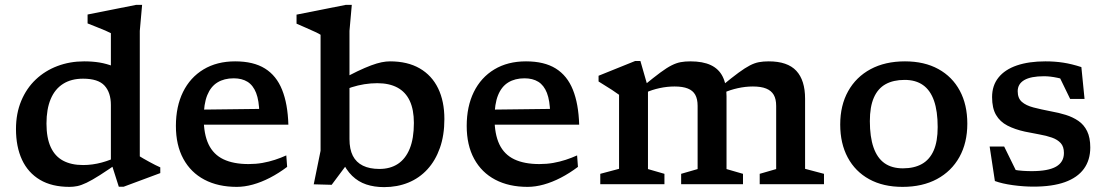

<svg xmlns="http://www.w3.org/2000/svg" viewBox="-20 -755 4536 787"><path d="M434.5 -324.5Q434.5 -375.5 408.5 -404Q382.5 -432.5 320.5 -432.5Q272 -432.5 238.5 -411.2Q205 -390 187.8 -349Q170.5 -308 170.5 -248.5Q170.5 -190 187.8 -152.2Q205 -114.5 238.5 -96.5Q272 -78.5 320.5 -78.5Q359 -78.5 397 -88.8Q435 -99 473 -118.5V-93.5Q423 -58.5 390 -37.5Q357 -16.5 335 -6Q313 4.5 296.8 7.8Q280.5 11 265 11Q192.5 11 143.8 -18Q95 -47 70.2 -100.2Q45.5 -153.5 45.5 -226Q45.5 -290 67 -341.5Q88.5 -393 126.5 -429Q164.5 -465 215.2 -484.2Q266 -503.5 325 -503.5Q359 -503.5 387.8 -498.8Q416.5 -494 445 -483Q473.5 -472 505.5 -453.5L434.5 -433.5V-619Q428.5 -622.5 411.2 -630Q394 -637.5 373.8 -645.2Q353.5 -653 339 -659V-695.5L537.5 -735H562.5L553 -628.5V-114Q557.5 -111 568 -105Q578.5 -99 591.2 -92Q604 -85 616.2 -78.8Q628.5 -72.5 637 -69V-45.5L486.5 10.5H467L434.5 -91.5Z M944 -503.5Q1019 -503.5 1066 -474.2Q1113 -445 1136.2 -387.2Q1159.5 -329.5 1162 -244H792L790.5 -305.5L1078 -309L1043 -291Q1042 -343 1029.8 -374.2Q1017.5 -405.5 994.5 -419.8Q971.5 -434 938 -434Q899 -434 871.5 -417.2Q844 -400.5 829.5 -364.8Q815 -329 815 -271Q815 -205 835 -163.2Q855 -121.5 896 -102Q937 -82.5 999 -82.5Q1029 -82.5 1055.8 -87.2Q1082.5 -92 1107 -100Q1131.5 -108 1153.5 -118L1157 -71Q1122.5 -45 1086.8 -26.5Q1051 -8 1016.5 1.5Q982 11 950.5 11Q874 11 818 -18.5Q762 -48 731.5 -104Q701 -160 701 -239Q701 -318.5 730.2 -378Q759.5 -437.5 814.2 -470.5Q869 -503.5 944 -503.5Z M1380.5 -98H1414.5L1339.5 2.5L1266 0.5L1294 -137V-612.5Q1287.5 -617 1271.8 -624.2Q1256 -631.5 1235.5 -640.5Q1215 -649.5 1195.5 -658V-695L1397 -735H1422L1412.5 -628.5V-185Q1412.5 -143.5 1426.2 -116.5Q1440 -89.5 1467.5 -76Q1495 -62.5 1535 -62.5Q1579.5 -62.5 1611 -83.2Q1642.5 -104 1659.5 -145.8Q1676.5 -187.5 1676.5 -251Q1676.5 -305.5 1659.5 -341.8Q1642.5 -378 1609 -396Q1575.5 -414 1526.5 -414Q1500 -414 1473.5 -409.8Q1447 -405.5 1421.8 -397.5Q1396.5 -389.5 1373 -377.5L1371 -424Q1413 -447.5 1445 -462.8Q1477 -478 1501.2 -487Q1525.5 -496 1544.2 -499.8Q1563 -503.5 1578.5 -503.5Q1650.5 -503.5 1700.2 -474.8Q1750 -446 1775.8 -393Q1801.5 -340 1801.5 -267Q1801.5 -200.5 1783.2 -148.8Q1765 -97 1732 -61Q1699 -25 1653.8 -6.5Q1608.5 12 1554.5 12Q1514 12 1481.2 1Q1448.5 -10 1423.5 -34.2Q1398.5 -58.5 1380.5 -98Z M2136 -503.5Q2211 -503.5 2258 -474.2Q2305 -445 2328.2 -387.2Q2351.5 -329.5 2354 -244H1984L1982.5 -305.5L2270 -309L2235 -291Q2234 -343 2221.8 -374.2Q2209.5 -405.5 2186.5 -419.8Q2163.5 -434 2130 -434Q2091 -434 2063.5 -417.2Q2036 -400.5 2021.5 -364.8Q2007 -329 2007 -271Q2007 -205 2027 -163.2Q2047 -121.5 2088 -102Q2129 -82.5 2191 -82.5Q2221 -82.5 2247.8 -87.2Q2274.5 -92 2299 -100Q2323.5 -108 2345.5 -118L2349 -71Q2314.5 -45 2278.8 -26.5Q2243 -8 2208.5 1.5Q2174 11 2142.5 11Q2066 11 2010 -18.5Q1954 -48 1923.5 -104Q1893 -160 1893 -239Q1893 -318.5 1922.2 -378Q1951.5 -437.5 2006.2 -470.5Q2061 -503.5 2136 -503.5Z M2636 -397V-62L2703.5 -42.5V0H2440.5V-42.5L2517.5 -63V-366.5Q2509 -373 2488 -386.8Q2467 -400.5 2433.5 -421V-444.5L2583.5 -505H2605ZM2958 -360.5V-62L3025.5 -42.5V0H2772V-42.5L2839.5 -62V-321Q2839.5 -349 2829.8 -366.5Q2820 -384 2799.2 -392.2Q2778.5 -400.5 2745 -400.5Q2714.5 -400.5 2683.5 -393.8Q2652.5 -387 2628.5 -376L2618 -403.5Q2659.5 -437.5 2686.5 -457.5Q2713.5 -477.5 2733 -487.2Q2752.5 -497 2770 -500.2Q2787.5 -503.5 2810 -503.5Q2861 -503.5 2893.8 -488Q2926.5 -472.5 2942.2 -441Q2958 -409.5 2958 -360.5ZM3280 -350.5V-63L3357.5 -42.5V0H3094V-42.5L3161.5 -62V-320.5Q3161.5 -349 3151.5 -366.2Q3141.5 -383.5 3120.5 -392Q3099.5 -400.5 3066 -400.5Q3035.5 -400.5 3004 -393.5Q2972.5 -386.5 2948.5 -375.5L2938 -402.5Q2980 -437 3007.2 -457Q3034.5 -477 3054 -487Q3073.5 -497 3091 -500.2Q3108.5 -503.5 3131 -503.5Q3208 -503.5 3244 -464.8Q3280 -426 3280 -350.5Z M3681 -65Q3727 -65 3758.8 -82.8Q3790.5 -100.5 3807 -137.8Q3823.5 -175 3823.5 -234Q3823.5 -299 3808.5 -342Q3793.5 -385 3763.5 -406.2Q3733.5 -427.5 3688 -427.5Q3642 -427.5 3610.2 -410Q3578.5 -392.5 3562 -355Q3545.5 -317.5 3545.5 -258.5Q3545.5 -194 3560.5 -150.8Q3575.5 -107.5 3605.5 -86.2Q3635.5 -65 3681 -65ZM3679.5 11Q3600 11 3542.8 -20.5Q3485.5 -52 3454.8 -109.5Q3424 -167 3424 -244.5Q3424 -323 3456.5 -381.2Q3489 -439.5 3548.5 -471.5Q3608 -503.5 3689.5 -503.5Q3769 -503.5 3826.2 -472Q3883.5 -440.5 3914.2 -383.2Q3945 -326 3945 -248Q3945 -169.5 3912.5 -111.2Q3880 -53 3820.5 -21Q3761 11 3679.5 11Z M4265 -503.5Q4304 -503.5 4338.2 -498.2Q4372.5 -493 4412.5 -480L4425.5 -349.5H4366.5L4307 -472L4375 -418Q4344 -430 4314 -436.2Q4284 -442.5 4259.5 -442.5Q4205.5 -442.5 4178.5 -426.8Q4151.5 -411 4151.5 -381Q4151.5 -352.5 4168.5 -337.5Q4185.5 -322.5 4216.2 -314.5Q4247 -306.5 4288.5 -298.5Q4320 -293 4348.8 -284Q4377.5 -275 4400.2 -259.5Q4423 -244 4436 -217.5Q4449 -191 4449 -150.5Q4449 -99 4422.8 -63Q4396.5 -27 4345 -8.5Q4293.5 10 4216.5 10Q4175.5 10 4131.8 4Q4088 -2 4058 -13L4036.5 -154.5H4096L4163 -18L4097 -69.5Q4115 -63.5 4134 -59.8Q4153 -56 4172 -54.8Q4191 -53.5 4209 -53.5Q4276.5 -53.5 4308.8 -72Q4341 -90.5 4341 -128Q4341 -154 4327.8 -168.5Q4314.5 -183 4291.8 -191Q4269 -199 4240.5 -204Q4212 -209 4181 -215.5Q4140 -224.5 4109.5 -240.2Q4079 -256 4062.8 -283.8Q4046.5 -311.5 4046.5 -357Q4046.5 -404.5 4072.8 -437.2Q4099 -470 4148.2 -486.8Q4197.5 -503.5 4265 -503.5Z"/></svg>

Font: Newsreader 9pt Medium
Style: Regular
Weight: 500
Designer: Hugues Gentile
Foundry: Production Type
Version: Version 1.003